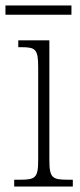

<svg xmlns="http://www.w3.org/2000/svg" viewBox="-29 -684 295 704"><path d="M-9 -630H233V-664H-9ZM23 0H238V-25H222C162 -25 152 -31 152 -99V-536H38V-511H48C102 -511 111 -504 111 -436V-98C111 -31 101 -25 42 -25H23Z"/></svg>

Font: Noto Serif Devanagari Condensed ExtraLight
Style: Regular
Weight: 200
Width: 3
Designer: Universal Thirst, Indian Type Foundry and the Monotype Design Team
Foundry: Monotype Imaging Inc.
Version: Version 2.004